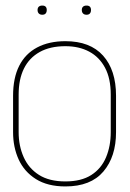

<svg xmlns="http://www.w3.org/2000/svg" viewBox="-20 -660 467 690"><path d="M132 -640Q124 -640 119.5 -636Q115 -632 115 -624Q115 -616 119.5 -611.5Q124 -607 132 -607Q140 -607 144 -611.5Q148 -616 148 -624Q148 -632 144 -636Q140 -640 132 -640ZM291 -640Q283 -640 278.5 -636Q274 -632 274 -624Q274 -616 278.5 -611.5Q283 -607 291 -607Q299 -607 303 -611.5Q307 -616 307 -624Q307 -632 303 -636Q299 -640 291 -640ZM397 -185V-316Q397 -408 350.5 -460Q304 -512 215 -512Q156 -512 113.5 -489.5Q71 -467 49 -423.5Q27 -380 27 -316V-185Q27 -131 47 -87Q67 -43 109 -16.5Q151 10 215 10Q306 10 351.5 -43.5Q397 -97 397 -185ZM378 -320V-185Q378 -135 361 -94.5Q344 -54 308 -31Q272 -8 215 -8Q157 -8 120 -31.5Q83 -55 65 -95.5Q47 -136 47 -185V-320Q47 -375 66 -413.5Q85 -452 122.5 -473Q160 -494 215 -494Q264 -494 300.5 -474.5Q337 -455 357.5 -416.5Q378 -378 378 -320Z"/></svg>

Font: Advent Pro Thin
Style: Regular
Weight: 250
Version: Version 3.000